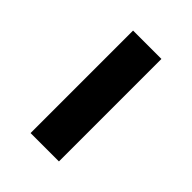

<svg xmlns="http://www.w3.org/2000/svg" viewBox="-101 -780 359 359"><g transform="rotate(45 78.5 -600.5)"><path d="M41 -465V-736H116V-465Z"/></g></svg>

Font: Stick No Bills
Style: Regular
Weight: 400
Version: Version 2.000